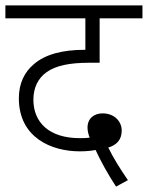

<svg xmlns="http://www.w3.org/2000/svg" viewBox="-20 -642 549 713"><path d="M411 51 455 27C424 -18 401 -56 382 -94C412 -103 432 -122 432 -157C432 -191 405 -221 361 -221C330 -221 305 -203 305 -168C305 -157 308 -143 313 -131C300 -129 288 -129 276 -129C163 -129 104 -187 104 -272C104 -317 122 -352 153 -374C187 -398 236 -409 313 -409H350V-574H509V-622H0V-574H297V-457H293C212 -457 147 -440 105 -403C72 -375 50 -334 50 -277C50 -131 171 -80 276 -80C300 -80 319 -82 335 -85C352 -47 383 9 411 51Z"/></svg>

Font: Noto Sans Devanagari UI Light
Style: Regular
Weight: 300
Designer: Jelle Bosma - Monotype Design Team
Foundry: Monotype Imaging Inc.
Version: Version 2.004